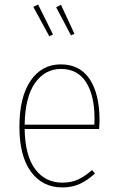

<svg xmlns="http://www.w3.org/2000/svg" viewBox="-20 -811 516 841"><path d="M414 -246H88Q90 -128 134.5 -69.5Q179 -11 253 -11Q292 -11 321.5 -24.5Q351 -38 383 -66L396 -51Q363 -21 329.5 -5.5Q296 10 253 10Q166 10 115.5 -59Q65 -128 65 -255Q65 -386 114 -457.5Q163 -529 246 -529Q330 -529 373 -464Q416 -399 416 -284Q416 -268 414 -246ZM394 -292Q394 -393 357 -451Q320 -509 247 -509Q177 -509 133.5 -447.5Q90 -386 88 -265H393Q394 -273 394 -292ZM147 -791 212 -660 196 -652 126 -781ZM247 -790 306 -663 291 -656 226 -779Z"/></svg>

Font: Fira Sans Condensed Thin
Style: Regular
Weight: 250
Width: 3
Designer: Carrois Corporate & Edenspiekermann AG
Foundry: Carrois Corporate GbR & Edenspiekermann AG
Version: Version 4.203